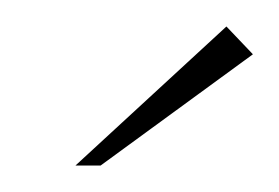

<svg xmlns="http://www.w3.org/2000/svg" viewBox="-20 -585 211 145"><path d="M37 -460 151 -565 171 -544 56 -460Z"/></svg>

Font: Genos ExtraLight
Style: Italic
Weight: 250
Italic angle: -8°
Designer: Robert E. Leuschke
Foundry: Robert E. Leuschke
Version: Version 1.010